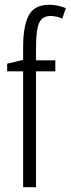

<svg xmlns="http://www.w3.org/2000/svg" viewBox="-20 -785 296 805"><path d="M212 -486H131V0H77V-486H10V-518L77 -534V-588Q77 -676 100.5 -720.5Q124 -765 187 -765Q207 -765 223.5 -761Q240 -757 256 -751L241 -707Q216 -718 192 -718Q157 -718 144 -688.5Q131 -659 131 -586V-532H212Z"/></svg>

Font: Noto Sans Thai ExtCond Light
Style: Regular
Weight: 300
Width: 2
Designer: Monotype Design Team
Foundry: Monotype Imaging Inc.
Version: Version 2.002; ttfautohint (v1.8.4.7-5d5b)